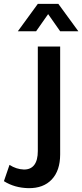

<svg xmlns="http://www.w3.org/2000/svg" viewBox="-111 -772 424 990"><path d="M-90.8 162.1 -62 78.1Q-27.8 100.6 12.2 102.1Q47.4 102.5 65.7 78.4Q84 54.2 84 6.8V-532.2H199.2V23.9Q199.2 107.4 156 153.3Q112.8 199.2 36.1 198.2Q-36.1 196.8 -90.8 162.1ZM-19 -610.8 84 -752H189.9L293 -610.8H199.2L137.2 -699.2L75.2 -610.8Z"/></svg>

Font: Trueno
Style: Rg
Weight: 400
Designer: Julieta Ulanovsky
Foundry: Julieta Ulanovsky
Version: Version 3.001b